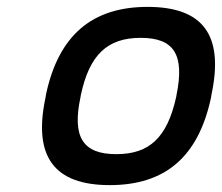

<svg xmlns="http://www.w3.org/2000/svg" viewBox="-20 -529 645 558"><path d="M114 -256 112 -244C76 -73 138 9 299 9C460 9 556 -73 593 -244L595 -256C631 -427 570 -509 409 -509C248 -509 151 -427 114 -256ZM214 -247 215 -253C240 -370 292 -419 389 -419C486 -419 517 -370 493 -253L492 -247C466 -130 415 -81 318 -81C221 -81 189 -130 214 -247Z"/></svg>

Font: LT Wave Mono Medium
Style: Italic
Weight: 500
Designer: Daniel Lyons
Version: Version 2.5 (Glyphs App)